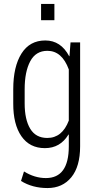

<svg xmlns="http://www.w3.org/2000/svg" viewBox="-20 -744 492 977"><path d="M105.5 -290V-217.8Q105.5 -135.7 133.8 -88.9Q162.1 -42 220.7 -42Q296.4 -42 330.1 -130.4V-390.6Q295.4 -485.4 221.2 -485.4Q162.1 -485.4 133.8 -432.1Q105.5 -378.9 105.5 -290ZM47.4 -217.8V-290Q47.4 -405.3 89.4 -471.7Q131.3 -538.1 210.4 -538.1Q289.6 -538.1 332 -458H333.5L338.9 -528.3H387.7V0.5Q387.7 103.5 342.8 158.2Q297.9 212.9 221.7 212.9Q145 212.9 86.9 176.8L102.1 128.4Q156.2 162.1 213.4 162.1Q330.1 162.1 330.1 0.5V-59.1L328.6 -59.6Q286.6 9.8 208.5 9.8Q130.9 9.8 88.9 -50.8Q46.9 -111.3 47.4 -217.8ZM256.8 -641.1H189V-724.1H256.8Z"/></svg>

Font: RobotoCondensed-Light
Style: Light
Weight: 300
Designer: Google
Version: Version 1.200311; 2013